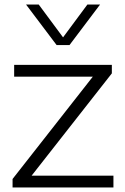

<svg xmlns="http://www.w3.org/2000/svg" viewBox="-20 -828 553 848"><path d="M35.5 0V-37.5L390 -489.5H42.5V-541.5H474V-504L119.5 -52H481V0ZM230 -629 95 -808H151L258.5 -663L366 -808H422L287 -629Z"/></svg>

Font: Encode Sans Expanded Light
Style: Regular
Weight: 300
Width: 7
Designer: Multiple Designers
Foundry: Impallari Type
Version: Version 3.000; ttfautohint (v1.8.3) -l 8 -r 50 -G 200 -x 14 